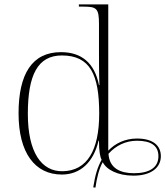

<svg xmlns="http://www.w3.org/2000/svg" viewBox="-20 -780 748 869"><path d="M402 68 412 69C418 27 428 -16 445 -46C462 -12 513 15 584 15C665 15 708 -22 708 -73C708 -121 673 -153 600 -153C546 -153 501 -131 470 -98V-760H337V-750H358C417 -750 428 -742 428 -672V-550C428 -521 428 -440 430 -395H428C408 -494 350 -544 256 -544C125 -544 64 -445 64 -267C64 -88 138 10 260 10C343 10 403 -45 426 -143H428C428 -96 433 -69 440 -57C421 -22 411 11 402 68ZM264 -5C168 -3 106 -90 106 -265C106 -441 151 -529 260 -529C388 -529 429 -442 429 -266C429 -99 374 -7 264 -5ZM586 4C525 4 475 -18 471 -84C505 -122 550 -143 600 -143C663 -143 697 -121 697 -73C697 -20 654 4 586 4Z"/></svg>

Font: Noto Serif Display ExtraLight
Style: Regular
Weight: 200
Designer: Monotype Design Team
Foundry: Monotype Imaging Inc.
Version: Version 2.009